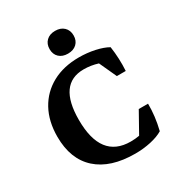

<svg xmlns="http://www.w3.org/2000/svg" viewBox="-160 -750 793 860"><g transform="rotate(-30 237.0 -320.0)"><path d="M290 8.3Q162.1 8.3 93.3 -53.7Q24.4 -115.7 24.4 -231.4Q24.4 -311 56.4 -369.4Q88.4 -427.7 147 -459.7Q205.6 -491.7 285.2 -491.7Q327.1 -491.7 366.7 -483.2Q406.2 -474.6 431.6 -460Q440.9 -396 437 -334H391.1L350.1 -423.3Q314 -434.6 276.9 -434.6Q145.5 -434.6 145.5 -249Q145.5 -48.8 298.8 -48.8Q322.3 -48.8 343.8 -52.7L402.3 -157.2H450.2Q451.2 -93.3 434.1 -23.9Q409.2 -8.8 370.4 -0.2Q331.5 8.3 290 8.3ZM252.4 -530.3Q224.1 -530.3 207.3 -546.1Q190.4 -562 190.4 -588.9Q190.4 -615.7 207.3 -631.8Q224.1 -647.9 252.4 -647.9Q280.8 -647.9 297.6 -631.8Q314.5 -615.7 314.5 -588.9Q314.5 -562 297.6 -546.1Q280.8 -530.3 252.4 -530.3Z"/></g></svg>

Font: Markazi Text SemiBold
Style: Regular
Weight: 600
Designer: Borna Izadpanah (Arabic designer), Fiona Ross (Arabic design director) and Florian Runge (Latin designer)
Foundry: Borna Izadpanah and Florian Runge
Version: Version 1.001; ttfautohint (v1.8.3)